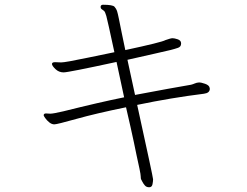

<svg xmlns="http://www.w3.org/2000/svg" viewBox="-20 -733 1040 809"><path d="M212 -471Q199 -471 199 -463.5Q199 -456 213.5 -442Q228 -428 248 -428Q268 -428 471 -472L503 -323Q399 -302 247 -264Q204 -254 192 -254L174 -255Q164 -255 164 -247Q164 -245 170.5 -235.5Q177 -226 187.5 -217.5Q198 -209 209 -209Q220 -209 302 -232Q384 -255 511 -281Q532 -191 544 -134Q549 -108 555.5 -78.5Q562 -49 567.5 -23Q573 3 573 11.5Q573 20 574.5 22.5Q576 25 580 33Q584 41 590.5 48.5Q597 56 608.5 56Q620 56 622.5 43.5Q625 31 625 22.5Q625 14 558 -291Q702 -321 839 -338Q864 -341 864 -359L863 -364Q861 -374 844 -380Q827 -386 818 -385.5Q809 -385 801 -381.5Q793 -378 785 -376Q708 -363 549 -333L517 -481Q578 -495 630 -506.5Q682 -518 699.5 -522.5Q717 -527 730 -531.5Q743 -536 743 -549V-552Q742 -563 728.5 -567.5Q715 -572 707 -572Q699 -572 677 -564Q662 -555 508 -522Q500 -559 493 -594Q486 -629 481 -653.5Q476 -678 473 -687Q470 -696 462.5 -704.5Q455 -713 414 -713Q405 -713 404 -705V-704Q404 -697 409 -694Q414 -691 418.5 -687Q423 -683 428 -665.5Q433 -648 462 -513Q446 -510 350.5 -490Q255 -470 238 -470Z"/></svg>

Font: LXGW WenKai Mono TC Light
Style: Regular
Weight: 300
Designer: LXGW / Fontworks Inc.
Foundry: LXGW / Fontworks Inc.
Version: Version 1.330